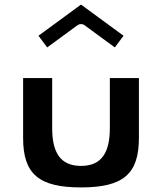

<svg xmlns="http://www.w3.org/2000/svg" viewBox="-20 -829 712 839"><path d="M148.1 -672.8 186.2 -621.8 319.2 -719.2C327.2 -725 339.8 -725.7 348.8 -719.2L481.8 -621.8L519.9 -672.8L334 -809ZM81 -488V-226C81 -68.1 150.1 -10 334 -10C517.9 -10 587 -68.1 587 -226V-488H460V-269C460 -163.4 424.8 -104 334 -104C243.2 -104 208 -163.4 208 -269V-488Z"/></svg>

Font: Hussar Ekologiczny
Style: Regular
Weight: 400
Foundry: Cannot Into Space Fonts
Version: Version 0.97